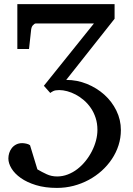

<svg xmlns="http://www.w3.org/2000/svg" viewBox="-20 -691 651 940"><path d="M571.8 -54.2Q571.8 -15.6 560.3 20.3Q548.8 56.2 527.8 87.6Q506.8 119.1 477.8 145.3Q448.7 171.4 414.1 189.9Q379.4 208.5 340.1 218.8Q300.8 229 258.8 229Q200.7 229 156.2 215.3Q111.8 201.7 81.8 180.4Q51.8 159.2 36.4 133.8Q21 108.4 21 85Q21 71.8 25.1 58.3Q29.3 44.9 37.6 34.2Q45.9 23.4 58.8 16.6Q71.8 9.8 88.9 9.8Q96.7 9.8 108.4 12.2Q120.1 14.6 127 20L163.1 138.2Q185.5 151.4 208.7 162.1Q231.9 172.9 259.8 172.9Q286.6 172.9 312 163.1Q337.4 153.3 359.1 136.5Q380.9 119.6 398.9 97.2Q417 74.7 429.9 49.3Q442.9 23.9 450 -2.9Q457 -29.8 457 -55.2Q457 -86.9 448.2 -113.8Q439.5 -140.6 424.8 -162.1Q410.2 -183.6 390.9 -200.2Q371.6 -216.8 350.8 -227.8Q330.1 -238.8 309.1 -244.4Q288.1 -250 270 -250Q250.5 -250 240.5 -244.9Q230.5 -239.7 226.1 -235.8L194.8 -271L439.9 -576.2H155.8Q151.9 -576.2 147.9 -573.5Q144 -570.8 140.6 -566.7Q137.2 -562.5 135.3 -557.9Q133.3 -553.2 132.8 -548.8L122.1 -451.2H64.9V-670.9H541V-599.1L304.2 -299.8Q356.9 -299.8 405.3 -280.3Q453.6 -260.7 490.7 -227.5Q527.8 -194.3 549.8 -149.4Q571.8 -104.5 571.8 -54.2Z"/></svg>

Font: Charis SIL Phon
Style: Regular
Weight: 400
Foundry: SIL International
Version: Version 5.000